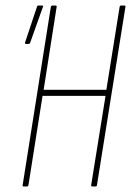

<svg xmlns="http://www.w3.org/2000/svg" viewBox="-20 -675 474 695"><path d="M66 0Q61 0 62 -5L164 -650Q165 -655 170 -655H181Q186 -655 185 -650L138 -350H365L413 -650Q414 -655 418 -655H430Q435 -655 434 -650L331 -5Q330 0 326 0H315Q309 0 310 -5L362 -328H134L83 -5Q82 0 77 0ZM74 -516Q69 -516 71 -522L114 -651Q115 -654 116.5 -654.5Q118 -655 120 -655H132Q135 -655 136 -653.5Q137 -652 135 -649L89 -520Q88 -517 86.5 -516.5Q85 -516 82 -516Z"/></svg>

Font: Sofia Sans Extra Condensed Thin
Style: Italic
Weight: 250
Italic angle: -9°
Version: Version 4.100